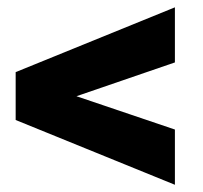

<svg xmlns="http://www.w3.org/2000/svg" viewBox="-20 -559 550 521"><path d="M454.6 -539.1 22.5 -363.3V-233.4L454.6 -57.6V-207.5L187.5 -297.9L454.6 -389.6Z"/></svg>

Font: Vazirmatn Black
Style: Regular
Weight: 900
Designer: Saber Rastikerdar
Foundry: Saber Rastikerdar
Version: Version 33.003